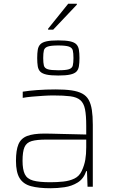

<svg xmlns="http://www.w3.org/2000/svg" viewBox="-20 -994 614 1022"><path d="M249 8Q186 8 145 -3Q104 -14 84.5 -45.5Q65 -77 65 -138Q65 -194 78 -225.5Q91 -257 124 -270Q157 -283 216 -283Q228 -283 253 -282.5Q278 -282 310.5 -281Q343 -280 376.5 -279.5Q410 -279 439 -278V-324Q439 -380 432.5 -412.5Q426 -445 407.5 -461Q389 -477 354 -481.5Q319 -486 263 -486Q240 -486 209.5 -484Q179 -482 150 -479.5Q121 -477 101 -473V-506Q131 -511 177 -514.5Q223 -518 277 -518Q326 -518 360.5 -513Q395 -508 417.5 -496Q440 -484 452 -462.5Q464 -441 469 -408.5Q474 -376 474 -330V0H446L443 -83H439Q425 -42 393.5 -22.5Q362 -3 323.5 2.5Q285 8 249 8ZM248 -24Q283 -24 316.5 -27.5Q350 -31 376 -43.5Q402 -56 415 -84Q429 -114 434 -143.5Q439 -173 439 -210V-251H226Q176 -251 148.5 -243Q121 -235 110.5 -211Q100 -187 100 -138Q100 -92 112 -67Q124 -42 156 -33Q188 -24 248 -24ZM290 -592Q250 -592 227.5 -597Q205 -602 194.5 -612.5Q184 -623 181 -641Q178 -659 178 -685Q178 -711 181 -729Q184 -747 194.5 -758Q205 -769 227.5 -774Q250 -779 290 -779Q330 -779 353 -774Q376 -769 386.5 -758Q397 -747 400 -729Q403 -711 403 -685Q403 -659 400 -641Q397 -623 386.5 -612.5Q376 -602 353 -597Q330 -592 290 -592ZM290 -620Q330 -620 347 -625.5Q364 -631 367.5 -645.5Q371 -660 371 -685Q371 -711 367.5 -725.5Q364 -740 347 -746Q330 -752 290 -752Q251 -752 234 -746Q217 -740 213.5 -725.5Q210 -711 210 -685Q210 -660 213.5 -645.5Q217 -631 234 -625.5Q251 -620 290 -620ZM236 -836V-841L343 -974H389V-969L263 -836Z"/></svg>

Font: Saira Thin
Style: Regular
Weight: 100
Designer: Hector Gatti with collaboration of the Omnibus-Type team
Foundry: Omnibus-Type
Version: Version 1.101